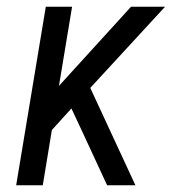

<svg xmlns="http://www.w3.org/2000/svg" viewBox="-20 -550 540 570"><path d="M28 0 116 -530H194L155 -295L369 -530H470L248 -289L382 0H298L222 -164L192 -228L134 -164L107 0Z"/></svg>

Font: Iosevka Slab Oblique
Style: Regular
Weight: 400
Italic angle: -9°
Monospace: yes
Designer: Belleve Invis
Foundry: Belleve Invis
Version: Version 11.1.1; ttfautohint (v1.8.3)